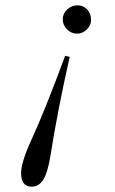

<svg xmlns="http://www.w3.org/2000/svg" viewBox="-20 -494 429 719"><path d="M321 -419Q321 -399 305 -383.5Q289 -368 269 -368Q247 -368 231 -384Q215 -400 215 -422Q215 -443 231.5 -458.5Q248 -474 270 -474Q292 -474 306.5 -458.5Q321 -443 321 -419ZM224 -285 241 -281Q195 -77 169 89Q159 151 142.5 178Q126 205 99 205Q59 205 59 155Q59 114 97 31Q147 -77 224 -285Z"/></svg>

Font: STIX MathJax Latin
Style: Italic
Weight: 400
Italic angle: -16.33°
Designer: MicroPress Inc., with final additions and corrections provided by Coen Hoffman, Elsevier (retired)
Version: Version 1.1.1